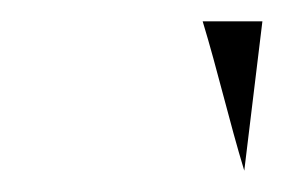

<svg xmlns="http://www.w3.org/2000/svg" viewBox="-20 -797 266 180"><path d="M170 -777C184 -731 195 -683 209 -637L226 -777Z"/></svg>

Font: Charger Sport
Style: HLObl
Weight: 100
Designer: Jasper
Foundry: Cannot Into Space Fonts
Version: Version 1.1